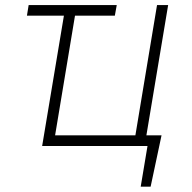

<svg xmlns="http://www.w3.org/2000/svg" viewBox="-20 -565 742 743"><path d="M90.9 -545.5H431.8L424.4 -504.3H270.2L193.2 -41.2H503.9L587.7 -545.5H630.7L546.5 -41.2H605.1L562.9 157.3H524.5L550.8 0H143.1L227.3 -504.3H84.2Z"/></svg>

Font: Inter P Extra Light
Style: Italic
Weight: 200
Italic angle: 9.39999°
Designer: Rasmus Andersson
Foundry: rsms
Version: Version 3.018;git-588b23468